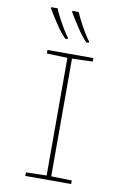

<svg xmlns="http://www.w3.org/2000/svg" viewBox="-102 -1012 704 1072"><g transform="rotate(10 250.0 -476.5)"><path d="M120 0V-20L237 -23V-690L120 -694V-714H380V-694L263 -690V-23L380 -20V0ZM327 -793Q317 -802 302 -820.5Q287 -839 271.5 -862.5Q256 -886 242 -908Q228 -930 219 -946V-953H255Q264 -930 281 -898Q298 -866 314.5 -839Q331 -812 340 -802V-793ZM207 -793Q197 -802 182 -820.5Q167 -839 151.5 -862.5Q136 -886 122 -908Q108 -930 99 -946V-953H135Q144 -930 161 -898Q178 -866 194.5 -839Q211 -812 220 -802V-793Z"/></g></svg>

Font: Noto Sans Mono ExtraCondensed Thin
Style: Regular
Weight: 100
Width: 2
Designer: Monotype Design Team
Foundry: Monotype Imaging Inc.
Version: Version 2.014; ttfautohint (v1.8.4.7-5d5b)